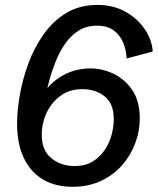

<svg xmlns="http://www.w3.org/2000/svg" viewBox="-20 -735 631 768"><path d="M270 12.2Q201.2 12.2 151.6 -17.3Q102.1 -46.9 75.2 -103.3Q48.3 -159.7 48.3 -240.2Q48.3 -291 59.1 -354Q69.8 -417 93.3 -480.5Q116.7 -543.9 154.1 -597.2Q191.4 -650.4 244.9 -682.9Q298.3 -715.3 369.6 -715.3Q434.1 -715.3 482.9 -687.5Q531.7 -659.7 560.1 -616.7Q588.4 -573.7 590.8 -528.8L486.3 -501Q485.4 -533.7 473.1 -563.7Q460.9 -593.8 435.3 -613Q409.7 -632.3 368.2 -632.3Q325.7 -632.3 294.2 -612.3Q262.7 -592.3 240 -559.3Q217.3 -526.4 201.9 -487.3Q186.5 -448.2 176.3 -409.7Q166 -371.1 158.7 -339.8L144 -348.1Q179.2 -404.3 230.5 -432.9Q281.7 -461.4 342.3 -461.4Q388.2 -461.4 433.6 -440.2Q479 -418.9 509 -374.8Q539.1 -330.6 539.1 -260.7Q539.1 -210.4 520.8 -161.6Q502.4 -112.8 468 -73.7Q433.6 -34.7 383.5 -11.2Q333.5 12.2 270 12.2ZM279.3 -70.8Q320.3 -70.8 349.9 -88.6Q379.4 -106.4 398.4 -134.5Q417.5 -162.6 426.3 -195.3Q435.1 -228 435.1 -258.3Q435.1 -320.3 398.9 -349.4Q362.8 -378.4 309.1 -378.4Q258.8 -378.4 222.7 -352.3Q186.5 -326.2 166.7 -284.4Q147 -242.7 147 -195.3Q147 -133.8 185.3 -102.3Q223.6 -70.8 279.3 -70.8Z"/></svg>

Font: Schibsted Grotesk Medium
Style: Italic
Weight: 500
Italic angle: -12°
Designer: Bakken & Baeck AS, Henrik Kongsvoll
Foundry: Schibsted ASA
Version: Version 1.100;gftools[0.9.25]